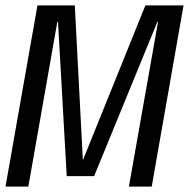

<svg xmlns="http://www.w3.org/2000/svg" viewBox="-40 -695 703 715"><path d="M-19.5 0 99.5 -675H238.5L268.5 -100.5H269.5L501.5 -675H643.5L525 0H440L548.5 -613.5H546L310.5 -39H208.5L176 -613.5H173.5L65.5 0Z"/></svg>

Font: Anybody
Style: Italic
Weight: 400
Italic angle: -10°
Designer: Tyler Finck
Foundry: Etcetera Type Company
Version: Version 1.010; ttfautohint (v1.8.3) -l 8 -r 50 -G 200 -x 14 